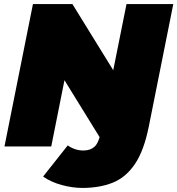

<svg xmlns="http://www.w3.org/2000/svg" viewBox="-20 -720 872 944"><path d="M2 0 142 -700H336L599 -274L498 0L235 -426H317L232 0ZM385 204Q336 204 283 189.5Q230 175 192 148L313 -5Q330 7 349.5 13.5Q369 20 390 20Q424 20 444.5 1.5Q465 -17 475 -67L602 -700H832L712 -100Q688 21 643 87Q598 153 533.5 178.5Q469 204 385 204Z"/></svg>

Font: Montserrat Thin Black
Style: Italic
Weight: 900
Italic angle: -11.3°
Version: Version 9.000